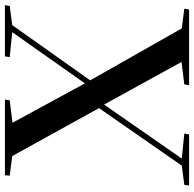

<svg xmlns="http://www.w3.org/2000/svg" viewBox="-24 -746 770 761"><g transform="rotate(-90 360.5 -365.0)"><path d="M6 0 9 -19 85 -29 313 -357 123 -701 45 -711 47 -730H347L344 -711L255 -700L411 -413L614 -701L515 -711L518 -730H721L718 -711L642 -701L423 -392L629 -29L707 -19L704 0H404L407 -19L496 -30L327 -337L113 -29L212 -19L209 0Z"/></g></svg>

Font: Literata 72pt SemiBold
Style: Italic
Weight: 600
Italic angle: -2°
Designer: Latin by Veronika Burian and Jose Scaglione. Greek by Irene Vlachou. Cyrillic by Vera Evstafieva
Foundry: TypeTogether
Version: Version 3.002